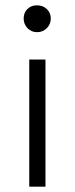

<svg xmlns="http://www.w3.org/2000/svg" viewBox="-20 -537 281 722"><path d="M119 -517Q141 -517 156 -503Q171 -489 171 -467.5Q171 -446 156 -431Q141 -416 119.5 -416Q98 -416 83.5 -431Q69 -446 69 -467.5Q69 -489 83 -503Q97 -517 119 -517ZM151 165H90V-313H151Z"/></svg>

Font: Hind Kochi Light
Style: Regular
Weight: 300
Designer: Dhruvi Tolia
Foundry: Indian Type Foundry
Version: Version 0.702;PS 1.0;hotconv 1.0.81;makeotf.lib2.5.63406